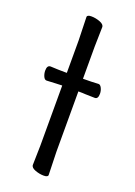

<svg xmlns="http://www.w3.org/2000/svg" viewBox="-139 -761 581 827"><g transform="rotate(20 152.0 -347.5)"><path d="M189 -440Q231 -440 259 -442H260Q268 -442 274 -430Q280 -418 280 -404Q280 -380 265 -380L222 -381Q211 -382 189 -382V-106L192 0Q192 10 172.5 10Q153 10 133 2.5Q113 -5 113 -18L115 -107V-382H112L86 -381L45 -379H44Q35 -379 29.5 -391.5Q24 -404 24 -418Q24 -442 40 -442Q76 -440 112 -440H115V-589L112 -695Q112 -705 131.5 -705Q151 -705 171 -697.5Q191 -690 191 -677L189 -588Z"/></g></svg>

Font: Moon Stars Kai T
Style: Regular
Weight: 400
Designer: GuiWonder
Version: Version 1.101